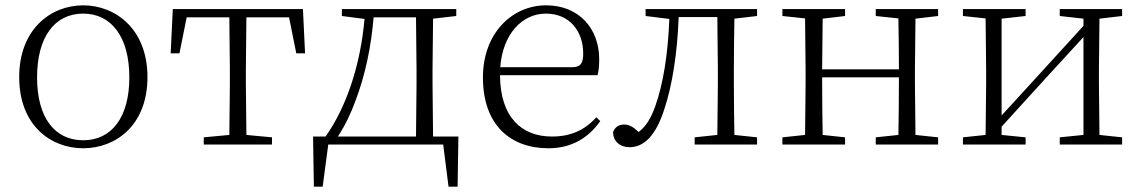

<svg xmlns="http://www.w3.org/2000/svg" viewBox="-20 -542 4275 720"><path d="M292 14C414 14 533 -72 533 -253C533 -433 413 -522 292 -522C171 -522 52 -433 52 -253C52 -72 170 14 292 14ZM292 -16C185 -16 119 -101 119 -252C119 -403 185 -491 292 -491C398 -491 465 -403 465 -252C465 -101 398 -16 292 -16Z M839 0H1000V-27L904 -36L902 -226V-283L904 -477H1064L1091 -342H1124L1116 -508H628L620 -342H653L680 -477H840L842 -283V-226L840 -36L744 -27V0Z M1262 -482 1347 -471C1332 -303 1282 -145 1201 -30H1154L1157 158H1190L1211 0H1642L1662 158H1696L1699 -30H1604L1602 -226V-283L1604 -472L1691 -482V-508H1262ZM1540 -30H1247C1274 -71 1296 -117 1313 -164C1350 -261 1372 -368 1381 -477H1540L1542 -283V-226Z M2037 14C2123 14 2187 -25 2231 -88L2216 -102C2173 -54 2120 -30 2050 -30C1937 -30 1856 -101 1855 -260H2221C2225 -275 2227 -296 2227 -320C2227 -435 2151 -522 2028 -522C1899 -522 1791 -416 1791 -252C1791 -73 1894 14 2037 14ZM1856 -290C1865 -413 1937 -491 2027 -491C2116 -491 2167 -425 2167 -341C2167 -306 2158 -290 2126 -290Z M2669 0H2819V-27L2734 -36C2733 -91 2732 -172 2732 -226V-283C2732 -336 2733 -417 2734 -472L2819 -482V-508H2401V-482L2490 -471C2485 -342 2468 -230 2437 -143C2420 -96 2402 -68 2375 -47C2356 -65 2340 -75 2321 -75C2300 -75 2287 -66 2279 -47C2279 -12 2305 10 2341 10C2394 10 2439 -32 2471 -132C2501 -222 2520 -342 2525 -478H2670L2672 -283V-226L2670 -36L2585 -27V0Z M3264 -482 3349 -473C3350 -419 3351 -341 3351 -282H3063L3065 -472L3149 -482V-508H2914V-482L2999 -473L3001 -283V-226L2999 -36L2914 -27V0H3149V-27L3065 -36C3064 -91 3063 -175 3063 -252H3351C3351 -175 3350 -90 3349 -36L3264 -27V0H3498V-27L3413 -36L3411 -226V-283L3413 -472L3498 -482V-508H3264Z M3954 -482 4043 -472V-445L3876 -262L3736 -109V-472L3826 -482V-508H3591V-482L3676 -473L3678 -283V-226L3676 -36L3591 -27V0H3826V-27L3736 -36V-67L3899 -246L4043 -403V-36L3954 -27V0H4188V-27L4103 -36L4101 -226V-283L4103 -472L4188 -482V-508H3954Z"/></svg>

Font: Noto Serif TC ExtraLight
Style: Regular
Weight: 200
Designer: Ryoko NISHIZUKA 西塚涼子 (kana & ideographs); Frank Grießhammer (Latin, Greek & Cyrillic); Wenlong ZHANG 张文龙 (bopomofo); San
Foundry: Adobe
Version: Version 2.001;hotconv 1.1.0;makeotfexe 2.6.0